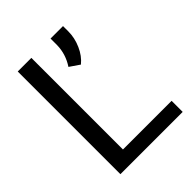

<svg xmlns="http://www.w3.org/2000/svg" viewBox="-201 -825 940 940"><g transform="rotate(-45 269.0 -355.5)"><path d="M176.8 -76.7H513.7V0H82.5V-710.9H176.8ZM325.2 -516.1 273.9 -551.3Q309.1 -604.5 310.1 -666.5V-711.4H396.5V-674.3Q396.5 -629.9 377.2 -586.2Q357.9 -542.5 325.2 -516.1Z"/></g></svg>

Font: Roboto-ThirdPerson-AD3FC
Style: ThirdPerson-AD3FC
Weight: 400
Designer: Google
Version: Version 2.137; 2017